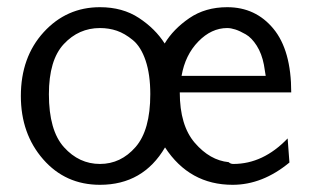

<svg xmlns="http://www.w3.org/2000/svg" viewBox="-20 -505 865 534"><path d="M38 -238Q38 -346 101.5 -415.5Q165 -485 258 -485Q321 -485 366.5 -455Q412 -425 438 -384Q462 -424 506.5 -454.5Q551 -485 612 -485Q691 -485 740.5 -425Q790 -365 790 -248H480Q480 -156 522 -107.5Q564 -59 616 -54Q621 -49 629 -49Q712 -49 780 -120L785 -53Q710 9 627 9Q507 9 439 -95Q378 9 258 9Q162 9 100 -62Q38 -133 38 -238ZM116 -243Q116 -142 158 -95.5Q200 -49 258 -49Q316 -49 357 -96Q398 -143 398 -243Q398 -298 385 -336.5Q372 -375 349.5 -393.5Q327 -412 305 -419.5Q283 -427 258 -427Q199 -427 157.5 -382.5Q116 -338 116 -243ZM485 -294H719Q718 -301 714 -325Q708 -356 694 -378Q680 -400 663.5 -409.5Q647 -419 634.5 -423Q622 -427 612 -427Q568 -427 531.5 -389.5Q495 -352 485 -294Z"/></svg>

Font: Coval
Style: Light
Weight: 300
Foundry: Context Ltd
Version: Version 001.000